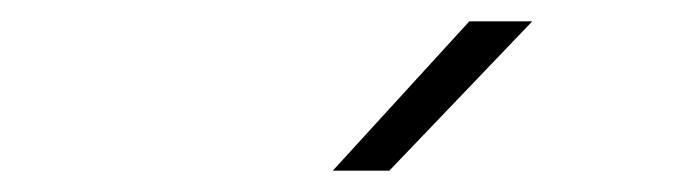

<svg xmlns="http://www.w3.org/2000/svg" viewBox="-20 -805 640 180"><path d="M292 -645 420 -785H479L345 -645Z"/></svg>

Font: JetBrains Mono Thin
Style: Italic
Weight: 100
Italic angle: -9°
Monospace: yes
Designer: Philipp Nurullin, Konstantin Bulenkov
Foundry: JetBrains
Version: Version 2.305; ttfautohint (v1.8.4.7-5d5b)